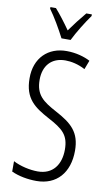

<svg xmlns="http://www.w3.org/2000/svg" viewBox="-103 -998 607 1058"><g transform="rotate(10 200.5 -468.5)"><path d="M180 -788H231C254 -835 292 -896 322 -938V-947H291C257 -906 236 -879 206 -837C179 -876 146 -919 121 -947H90V-938C119 -899 156 -835 180 -788ZM361 -191C361 -294 312 -337 220 -386C144 -427 101 -457 101 -543C101 -621 145 -672 223 -672C255 -672 295 -664 334 -643L353 -693C321 -710 273 -724 222 -724C118 -725 44 -655 45 -541C45 -427 104 -387 185 -343C270 -298 305 -269 305 -187C305 -103 262 -43 178 -43C134 -43 80 -55 40 -76V-18C81 1 132 10 180 10C292 10 361 -67 361 -191Z"/></g></svg>

Font: Noto Sans Khmer UI ExtraCondensed Light
Style: Regular
Weight: 300
Width: 2
Designer: Danh Hong and the Monotype Design Team
Foundry: Monotype Imaging Inc.
Version: Version 2.002